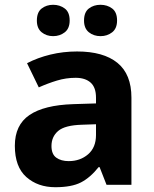

<svg xmlns="http://www.w3.org/2000/svg" viewBox="-20 -772 644 802"><path d="M302 -557Q412 -557 470.5 -509.5Q529 -462 529 -364V0H425L396 -74H392Q357 -30 318 -10Q279 10 211 10Q138 10 90 -32.5Q42 -75 42 -163Q42 -250 103 -291.5Q164 -333 286 -337L381 -340V-364Q381 -407 358.5 -427Q336 -447 296 -447Q256 -447 218 -435.5Q180 -424 142 -407L93 -508Q137 -531 190.5 -544Q244 -557 302 -557ZM323 -251Q251 -249 223 -225Q195 -201 195 -162Q195 -128 215 -113.5Q235 -99 267 -99Q315 -99 348 -127.5Q381 -156 381 -208V-253ZM134 -686Q134 -721 154 -736.5Q174 -752 201.9 -752Q229.8 -752 250.4 -736.6Q271 -721.2 271 -686.4Q271 -653 250.4 -637Q229.8 -621 201.9 -621Q174 -621 154 -637.2Q134 -653.5 134 -686ZM331 -686Q331 -721 351.1 -736.5Q371.3 -752 399.6 -752Q428 -752 448.5 -736.6Q469 -721.2 469 -686.4Q469 -653 448.4 -637Q427.9 -621 400 -621Q371.5 -621 351.2 -637.2Q331 -653.5 331 -686Z"/></svg>

Font: Noto Sans New Tai Lue
Style: Regular
Weight: 400
Designer: Monotype Design Team
Foundry: Monotype Imaging Inc.
Version: Version 2.003